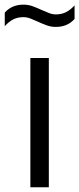

<svg xmlns="http://www.w3.org/2000/svg" viewBox="-58 -786 333 806"><path d="M69.5 0V-542.5H147V0ZM176.5 -673Q155.5 -673 137 -680Q118.5 -687 101 -695Q85 -702.5 70 -708.2Q55 -714 40 -714Q16.5 -714 -2 -704.8Q-20.5 -695.5 -38 -676V-733Q-8.5 -766.5 40.5 -766.5Q61.5 -766.5 80.2 -759.5Q99 -752.5 116 -744.5Q132 -737.5 147 -731.5Q162 -725.5 177 -725.5Q200.5 -725.5 219.2 -735Q238 -744.5 255 -763.5V-706.5Q225.5 -673 176.5 -673Z"/></svg>

Font: Encode Sans SemiCondensed
Style: Regular
Weight: 400
Width: 4
Designer: Multiple Designers
Foundry: Impallari Type
Version: Version 3.002